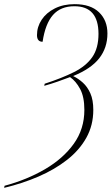

<svg xmlns="http://www.w3.org/2000/svg" viewBox="-39 -745 537 924"><path d="M-17 149Q91 120 178 69Q265 18 316 -53Q367 -124 367 -216Q367 -279 346.5 -317Q326 -355 298 -374Q269 -363 237.5 -352Q206 -341 174 -332L176 -342Q259 -369 317 -398Q375 -427 405 -470Q435 -513 435 -582Q435 -715 319 -715Q253 -715 216 -673Q179 -631 166 -544Q139 -544 139 -576Q139 -616 161.5 -650Q184 -684 225 -704.5Q266 -725 320 -725Q397 -725 437.5 -686Q478 -647 478 -584Q478 -515 438.5 -464.5Q399 -414 313 -379Q338 -367 360 -347Q382 -327 396 -295.5Q410 -264 410 -216Q410 -142 376.5 -82Q343 -22 283.5 24.5Q224 71 146.5 104.5Q69 138 -19 159Z"/></svg>

Font: Noto Serif Display Condensed ExtraLight
Style: Italic
Weight: 200
Width: 3
Italic angle: -12°
Designer: Monotype Design Team
Foundry: Monotype Imaging Inc.
Version: Version 2.009